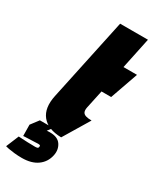

<svg xmlns="http://www.w3.org/2000/svg" viewBox="-249 -774 891 1070"><g transform="rotate(30 196.5 -239.0)"><path d="M157 -10H71L33 40L34 112Q44 111 65 110.5Q86 110 105 109Q124 108 128 108Q137 108 140.5 110.5Q144 113 142 120Q142 124 139.5 126.5Q137 129 133 130Q129 131 122 131Q97 131 72.5 130Q48 129 31.5 128Q15 127 14 127L-20 209Q-15 211 1 214Q17 217 40 219.5Q63 222 88 222Q150 222 188 194.5Q226 167 236 119Q244 80 224 50Q204 20 155 20Q152 20 145.5 20Q139 20 133 21ZM263 -204 288 -321H350L413 -500H326L368 -700H189L76 -169Q58 -84 96 -36.5Q134 11 221 13L321 -153Q298 -153 283.5 -157.5Q269 -162 264 -173Q259 -184 263 -204Z"/></g></svg>

Font: Advent Pro Black
Style: Italic
Weight: 900
Italic angle: -12°
Version: Version 3.000